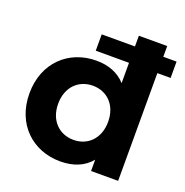

<svg xmlns="http://www.w3.org/2000/svg" viewBox="-133 -864 959 993"><g transform="rotate(20 346.5 -367.0)"><path d="M693 -683H620V-742H464V-683H281V-593H464V-481C425 -525 369 -546 303 -546C151 -546 34 -438 34 -269C34 -100 151 8 303 8C375 8 432 -15 471 -62V0H620V-593H693ZM330 -120C252 -120 192 -176 192 -269C192 -362 252 -418 330 -418C407 -418 467 -362 467 -269C467 -176 407 -120 330 -120Z"/></g></svg>

Font: Montserrat Lite
Style: Bold
Weight: 700
Designer: Julieta Ulanovsky
Foundry: Julieta Ulanovsky
Version: Version 7.200;PS 007.200;hotconv 1.0.88;makeotf.lib2.5.64775